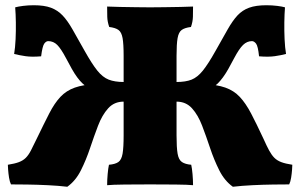

<svg xmlns="http://www.w3.org/2000/svg" viewBox="-20 -704 1146 733"><path d="M869 9Q837 -14 817 -54Q797 -94 782 -139Q767 -184 751.5 -224.5Q736 -265 713 -290.5Q690 -316 654 -316V-391Q689 -391 711.5 -400Q734 -409 754.5 -434.5Q775 -460 803 -510Q830 -558 849 -591.5Q868 -625 886.5 -645Q905 -665 931 -674.5Q957 -684 997 -684Q1019 -684 1038.5 -681.5Q1058 -679 1068 -676Q1066 -651 1065.5 -618.5Q1065 -586 1066.5 -554Q1068 -522 1072 -498Q1053 -493 1029 -489.5Q1005 -486 969 -489Q965 -528 957.5 -537.5Q950 -547 942 -547Q923 -547 908 -532.5Q893 -518 874 -482Q862 -459 851.5 -440.5Q841 -422 831 -408.5Q821 -395 811.5 -385.5Q802 -376 791 -371L756 -384Q808 -381 840.5 -369.5Q873 -358 895.5 -334Q918 -310 938.5 -271Q959 -232 986 -174Q998 -147 1007.5 -129.5Q1017 -112 1027.5 -101.5Q1038 -91 1054 -85Q1070 -79 1096 -75Q1096 -70 1095 -56Q1094 -42 1091.5 -26Q1089 -10 1084 0Q1061 0 1023 0.5Q985 1 944 3Q903 5 869 9ZM237 9Q204 5 162.5 3Q121 1 83.5 0.5Q46 0 22 0Q17 -10 14.5 -26Q12 -42 11 -56Q10 -70 10 -75Q36 -79 52 -85Q68 -91 78.5 -101.5Q89 -112 98 -129.5Q107 -147 120 -174Q148 -232 168 -271Q188 -310 210.5 -334Q233 -358 265.5 -369.5Q298 -381 350 -384L315 -371Q305 -376 295 -385.5Q285 -395 275 -408.5Q265 -422 254.5 -440.5Q244 -459 232 -482Q213 -518 198.5 -532.5Q184 -547 164 -547Q156 -547 149 -537.5Q142 -528 137 -489Q101 -486 77.5 -489.5Q54 -493 34 -498Q38 -522 39.5 -554Q41 -586 40.5 -618.5Q40 -651 38 -676Q49 -679 68 -681.5Q87 -684 109 -684Q149 -684 174.5 -674.5Q200 -665 219 -645Q238 -625 257 -591.5Q276 -558 303 -510Q331 -460 351.5 -434.5Q372 -409 395 -400Q418 -391 452 -391V-316Q416 -316 393 -290.5Q370 -265 354.5 -224.5Q339 -184 324 -139Q309 -94 289 -54Q269 -14 237 9ZM389 3Q389 -17 391 -39.5Q393 -62 396 -75Q420 -77 432 -85.5Q444 -94 448 -117.5Q452 -141 452 -187V-491Q452 -536 448 -558.5Q444 -581 432.5 -589.5Q421 -598 397 -601Q390 -621 389.5 -640Q389 -659 389 -679Q408 -678 438 -677.5Q468 -677 499.5 -676.5Q531 -676 553 -676Q576 -676 607.5 -676.5Q639 -677 669 -677.5Q699 -678 717 -679Q717 -659 716.5 -640Q716 -621 709 -601Q685 -598 673.5 -589.5Q662 -581 658 -558.5Q654 -536 654 -491V-187Q654 -141 658 -117.5Q662 -94 674.5 -85.5Q687 -77 710 -75Q713 -62 715 -39.5Q717 -17 717 3Q698 1 650.5 0.5Q603 0 553 0Q503 0 456 0.5Q409 1 389 3Z"/></svg>

Font: Vollkorn Black
Style: Regular
Weight: 900
Designer: Friedrich Althausen
Foundry: Friedrich Althausen
Version: Version 5.000